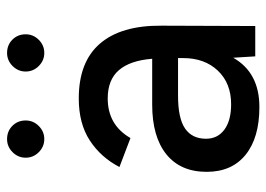

<svg xmlns="http://www.w3.org/2000/svg" viewBox="-128 -632 772 557"><g transform="rotate(-90 258.5 -354.0)"><path d="M369 -64Q326 12 226 12Q137 12 87.5 -28Q38 -68 38 -141Q38 -217 89 -258Q140 -299 233 -299H366Q361 -363 333 -395.5Q305 -428 251 -428Q174 -428 136 -362L52 -394Q80 -448 129 -480Q178 -512 251 -512Q357 -512 410 -450.5Q463 -389 462 -272L461 0H373ZM234 -70Q295 -70 331.5 -108.5Q368 -147 368 -209V-224H259Q193 -224 163.5 -203.5Q134 -183 134 -143Q134 -109 160.5 -89.5Q187 -70 234 -70ZM329 -666Q329 -688 345 -704Q361 -720 383 -720Q406 -720 421.5 -704.5Q437 -689 437 -666Q437 -644 421 -628Q405 -612 383 -612Q361 -612 345 -628Q329 -644 329 -666ZM133 -720Q156 -720 171.5 -704.5Q187 -689 187 -666Q187 -644 171 -628Q155 -612 133 -612Q111 -612 95 -628Q79 -644 79 -666Q79 -688 95 -704Q111 -720 133 -720Z"/></g></svg>

Font: Oak Sans Medium
Style: Regular
Weight: 500
Designer: Erik Kennedy, Walven
Foundry: Erik Kennedy, Walven
Version: Version 1.000